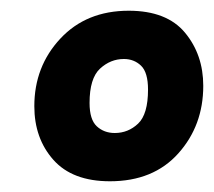

<svg xmlns="http://www.w3.org/2000/svg" viewBox="-20 -680 399 358"><path d="M185 -342Q115 -342 79.5 -382Q44 -422 44 -482Q44 -556 92.5 -608Q141 -660 220 -660Q291 -660 325 -619Q359 -578 359 -520Q359 -446 312.5 -394Q266 -342 185 -342ZM194 -432Q219 -432 237.5 -449.5Q256 -467 256 -513Q256 -545 243 -557.5Q230 -570 211 -570Q186 -570 166.5 -552Q147 -534 147 -488Q147 -457 160.5 -444.5Q174 -432 194 -432Z"/></svg>

Font: Zilla Slab
Style: Bold Italic
Weight: 700
Italic angle: -6°
Designer: Typotheque.com
Foundry: Typotheque type foundry
Version: Version 1.1; 2017; ttfautohint (v1.6)